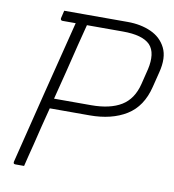

<svg xmlns="http://www.w3.org/2000/svg" viewBox="-79 -770 763 841"><g transform="rotate(10 302.0 -350.0)"><path d="M84 0H45Q39 0 37.5 -3.5Q36 -7 37 -11Q77 -172 117 -333Q157 -494 198 -655H139Q134 -655 132 -658.5Q130 -662 131 -666Q133 -675 135 -683Q137 -691 139 -700H421Q480 -700 525.5 -679.5Q571 -659 592 -616.5Q613 -574 596 -507L579 -439Q557 -349 491.5 -308.5Q426 -268 328 -268H151Q140 -226 129.5 -184Q119 -142 109 -100Q102 -74 96 -49Q90 -24 84 0ZM224 -561Q209 -499 193.5 -437Q178 -375 162 -313H327Q411 -313 461 -343.5Q511 -374 528 -443L545 -512Q553 -547 549.5 -575Q546 -603 529 -621Q512 -638 482 -646.5Q452 -655 408 -655H248Z"/></g></svg>

Font: Recursive Sn Lnr St Lt
Style: Italic
Weight: 300
Italic angle: -15°
Version: Version 1.079;hotconv 1.0.112;makeotfexe 2.5.65598; ttfautoh